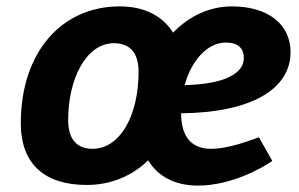

<svg xmlns="http://www.w3.org/2000/svg" viewBox="-20 -570 933 600"><path d="M354 -550C171 -550 45 -405 45 -185C45 -55 122 8 251 8C326 8 393 -20 443 -69C473 -19 527 10 598 10C705 10 802 -47 831 -67L789 -141C768 -134 698 -105 639 -105C581 -105 546 -140 546 -216C766 -218 888 -292 888 -407C888 -494 818 -550 705 -550C635 -550 571 -520 521 -468C490 -517 436 -550 354 -550ZM335 -435C385 -435 413 -407 413 -345C413 -210 356 -105 269 -105C220 -105 193 -135 193 -195C193 -322 248 -434 335 -435ZM686 -437C725 -437 742 -418 742 -389C742 -340 682 -307 557 -304C578 -380 627 -437 686 -437Z"/></svg>

Font: Bitter
Style: Bold Italic
Weight: 700
Designer: Sol Matas
Foundry: Sol Matas
Version: Version 1.002